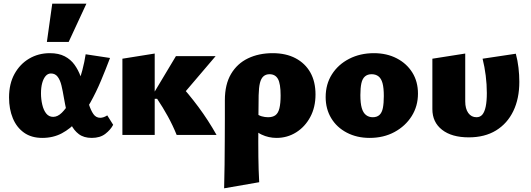

<svg xmlns="http://www.w3.org/2000/svg" viewBox="-20 -731 2876 1040"><path d="M209 16Q150 16 110 -12.5Q70 -41 49.5 -90.5Q29 -140 29 -203Q29 -277 58.5 -330.5Q88 -384 138 -413.5Q188 -443 250 -443Q298 -443 330.5 -426Q363 -409 383.5 -380.5Q404 -352 417 -316.5Q430 -281 439 -246Q450 -202 461 -167.5Q472 -133 486 -113Q500 -93 523 -93Q531 -93 540.5 -96Q550 -99 561 -106L593 -55Q579 -28 550.5 -6Q522 16 477 16Q434 16 407 -4.5Q380 -25 364.5 -57.5Q349 -90 340.5 -128.5Q332 -167 326 -202Q320 -238 313 -267.5Q306 -297 292.5 -315Q279 -333 256 -333Q239 -333 227 -319Q215 -305 208.5 -281Q202 -257 202 -225Q202 -194 209 -164Q216 -134 230.5 -116Q245 -98 268 -98Q292 -98 314.5 -120Q337 -142 358 -178Q379 -214 396.5 -259Q414 -304 426 -350.5Q438 -397 444 -437L576 -417Q553 -356 527 -294Q501 -232 470 -176.5Q439 -121 400.5 -77.5Q362 -34 315 -9Q268 16 209 16ZM234 -504 263 -711H448L352 -504Z M937 0Q916 -52 889 -101Q862 -150 831 -196H812V-225L933 -427H1148L941 -184V-289Q1001 -224 1054.5 -152Q1108 -80 1153 0ZM643 0V-413L818 -441V0Z M1194 289Q1196 226 1196.5 160Q1197 94 1197.5 31Q1198 -32 1198 -88Q1198 -144 1198 -188Q1198 -274 1231.5 -330.5Q1265 -387 1323.5 -415Q1382 -443 1457 -443Q1529 -443 1581 -415.5Q1633 -388 1661 -338.5Q1689 -289 1689 -219Q1689 -150 1660.5 -97Q1632 -44 1584 -14Q1536 16 1478 16Q1435 16 1397 -2Q1359 -20 1345 -54L1367 -118Q1380 -106 1397.5 -101Q1415 -96 1432 -96Q1457 -96 1472 -107Q1487 -118 1493.5 -144.5Q1500 -171 1500 -214Q1500 -278 1485.5 -303.5Q1471 -329 1440 -329Q1420 -329 1407 -317.5Q1394 -306 1388 -281.5Q1382 -257 1381 -215Q1380 -131 1379.5 -70Q1379 -9 1379 36.5Q1379 82 1379.5 118.5Q1380 155 1381 187.5Q1382 220 1384 256Z M1982 16Q1913 16 1858.5 -12.5Q1804 -41 1774 -91Q1744 -141 1744 -205Q1744 -275 1778 -328.5Q1812 -382 1871.5 -412.5Q1931 -443 2005 -443Q2075 -443 2129 -415Q2183 -387 2213.5 -338Q2244 -289 2244 -224Q2244 -156 2210 -102Q2176 -48 2117 -16Q2058 16 1982 16ZM1999 -96Q2022 -96 2035.5 -108.5Q2049 -121 2054 -146.5Q2059 -172 2059 -211Q2059 -255 2052 -280.5Q2045 -306 2030 -317.5Q2015 -329 1993 -329Q1971 -329 1957 -317Q1943 -305 1937.5 -280Q1932 -255 1932 -216Q1932 -172 1939.5 -146Q1947 -120 1962.5 -108Q1978 -96 1999 -96Z M2519 13Q2427 13 2374.5 -28Q2322 -69 2322 -140V-413L2500 -441V-182Q2500 -142 2516.5 -119Q2533 -96 2561 -96Q2581 -96 2593 -110.5Q2605 -125 2611 -154Q2617 -183 2617 -227Q2617 -274 2611 -321.5Q2605 -369 2594 -413L2774 -440Q2784 -403 2788.5 -364Q2793 -325 2793 -288Q2793 -197 2760.5 -129.5Q2728 -62 2667 -24.5Q2606 13 2519 13Z"/></svg>

Font: Ysabeau Office Black
Style: Regular
Weight: 900
Designer: Christian Thalmann (Catharsis Fonts)
Version: Version 2.001;gftools[0.9.30]; featfreeze: tnum,lnum,ss02